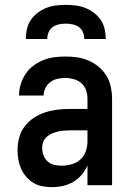

<svg xmlns="http://www.w3.org/2000/svg" viewBox="-20 -760 540 788"><path d="M193 8Q174 8 154.5 4.5Q135 1 118 -9Q101 -19 88 -34Q75 -49 67 -67Q59 -85 55.5 -104Q52 -123 52 -143Q52 -169 58.5 -194.5Q65 -220 81 -241Q97 -262 119 -276.5Q141 -291 166 -299Q191 -307 217 -310Q243 -313 269 -313H339V-354Q339 -372 333.5 -389Q328 -406 314.5 -418Q301 -430 283.5 -435Q266 -440 249 -440Q232 -440 216 -436.5Q200 -433 187 -423.5Q174 -414 166.5 -399Q159 -384 159 -368Q159 -368 159 -368Q159 -368 159 -368H58Q58 -368 58 -368Q58 -368 58 -368Q58 -391 65 -414Q72 -437 85 -456.5Q98 -476 116.5 -490Q135 -504 157 -513Q179 -522 202 -525Q225 -528 249 -528Q273 -528 297.5 -524.5Q322 -521 344.5 -511Q367 -501 386 -485Q405 -469 417.5 -448Q430 -427 435 -402.5Q440 -378 440 -354V0H339V-81Q330 -60 315 -42.5Q300 -25 280.5 -13.5Q261 -2 238.5 3Q216 8 193 8ZM233 -80Q254 -80 274.5 -86Q295 -92 310 -105.5Q325 -119 332 -139Q339 -159 339 -180V-225H269Q256 -225 243 -224Q230 -223 217.5 -220Q205 -217 193.5 -212Q182 -207 172 -198.5Q162 -190 157.5 -178Q153 -166 153 -153Q153 -137 158.5 -122.5Q164 -108 175.5 -97.5Q187 -87 202.5 -83.5Q218 -80 233 -80ZM86 -600Q86 -620 90.5 -640.5Q95 -661 106.5 -678Q118 -695 134.5 -707.5Q151 -720 170 -727.5Q189 -735 209.5 -737.5Q230 -740 250 -740Q270 -740 290.5 -737.5Q311 -735 330 -727.5Q349 -720 365.5 -707.5Q382 -695 393.5 -678Q405 -661 409.5 -640.5Q414 -620 414 -600H326Q326 -614 320.5 -627.5Q315 -641 303.5 -649Q292 -657 278 -660Q264 -663 250 -663Q236 -663 222 -660Q208 -657 196.5 -649Q185 -641 179.5 -627.5Q174 -614 174 -600Z"/></svg>

Font: Zed Sans Semibold
Style: Regular
Weight: 600
Designer: Belleve Invis
Foundry: Belleve Invis
Version: Version 1.0.0; ttfautohint (v1.8.4)